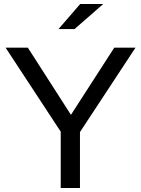

<svg xmlns="http://www.w3.org/2000/svg" viewBox="-20 -938 703 958"><path d="M283 0V-281L8 -700H119L334 -365L550 -700H656L379 -279V0ZM380 -918H495L352 -793H272Z"/></svg>

Font: Rosa Sans
Style: Regular
Weight: 400
Designer: Pentagram / MCKL
Foundry: Pentagram / MCKL
Version: Version 1.005;September 16, 2019;FontCreator 11.5.0.2425 64-